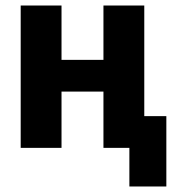

<svg xmlns="http://www.w3.org/2000/svg" viewBox="-20 -536 640 696"><path d="M55 -516H203V-319H355V-516H503V-115H583V140H449V0H355V-204H203V0H55Z"/></svg>

Font: iA Writer Quattro V
Style: Regular
Weight: 400
Designer: Mike Abbink, Paul van der Laan, Pieter van Rosmalen, Oliver Reichenstein
Foundry: Information Architects Inc.
Version: Version 2.000